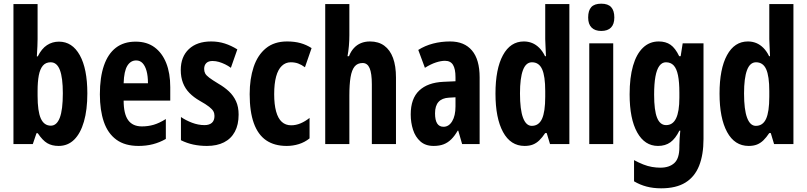

<svg xmlns="http://www.w3.org/2000/svg" viewBox="-20 -782 4379 1042"><path d="M184 -570Q184 -554 183 -531Q182 -508 180 -476H185Q206 -518 235 -537Q264 -556 300 -556Q372 -556 413 -482.5Q454 -409 454 -275Q454 -186 435.5 -122Q417 -58 382.5 -24Q348 10 298 10Q262 10 236.5 -5Q211 -20 185 -59H178L158 0H53V-760H184ZM255 -444Q228 -444 212.5 -425.5Q197 -407 190.5 -372.5Q184 -338 184 -289V-262Q184 -178 201.5 -139Q219 -100 256 -100Q288 -100 304.5 -143Q321 -186 321 -276Q321 -360 305 -402Q289 -444 255 -444Z M716 -556Q777 -556 818.5 -525.5Q860 -495 882 -440Q904 -385 904 -309V-236H651Q651 -164 675.5 -130Q700 -96 750 -96Q784 -96 814.5 -105Q845 -114 880 -136V-28Q847 -9 810.5 0.5Q774 10 732 10Q658 10 611.5 -24Q565 -58 543.5 -121Q522 -184 522 -270Q522 -362 544 -426Q566 -490 609 -523Q652 -556 716 -556ZM719 -454Q689 -454 671 -425Q653 -396 651 -330H783Q783 -369 775.5 -396.5Q768 -424 754 -439Q740 -454 719 -454Z M1275 -160Q1275 -105 1254.5 -67Q1234 -29 1195.5 -9.5Q1157 10 1103 10Q1064 10 1029 2.5Q994 -5 962 -21V-147Q988 -129 1022 -116Q1056 -103 1090 -103Q1116 -103 1130 -115.5Q1144 -128 1144 -153Q1144 -167 1138 -178Q1132 -189 1115 -202.5Q1098 -216 1064 -235Q1031 -254 1008 -277.5Q985 -301 973 -332Q961 -363 961 -402Q961 -474 1005 -515.5Q1049 -557 1126 -557Q1165 -557 1199.5 -546Q1234 -535 1268 -514L1233 -414Q1218 -425 1201.5 -433Q1185 -441 1168 -446Q1151 -451 1133 -451Q1111 -451 1099.5 -439.5Q1088 -428 1088 -408Q1088 -394 1093.5 -383.5Q1099 -373 1115.5 -360.5Q1132 -348 1165 -328Q1198 -309 1222.5 -286Q1247 -263 1261 -232.5Q1275 -202 1275 -160Z M1536 10Q1469 10 1424.5 -20.5Q1380 -51 1357.5 -113.5Q1335 -176 1335 -271Q1335 -354 1356.5 -418.5Q1378 -483 1423 -520Q1468 -557 1538 -557Q1579 -557 1611 -548Q1643 -539 1671 -521L1635 -417Q1616 -431 1598 -437.5Q1580 -444 1558 -444Q1530 -444 1509.5 -424.5Q1489 -405 1478.5 -366.5Q1468 -328 1468 -271Q1468 -215 1478.5 -177Q1489 -139 1509.5 -120.5Q1530 -102 1560 -102Q1586 -102 1611 -112.5Q1636 -123 1660 -142V-31Q1634 -10 1602 0Q1570 10 1536 10Z M1876 -591Q1876 -562 1873.5 -533Q1871 -504 1866 -477H1874Q1884 -503 1900.5 -521Q1917 -539 1939 -548Q1961 -557 1988 -557Q2034 -557 2065.5 -534Q2097 -511 2113 -467.5Q2129 -424 2129 -361V0H1998V-324Q1998 -384 1986 -412Q1974 -440 1948 -440Q1920 -440 1904.5 -421Q1889 -402 1882.5 -363Q1876 -324 1876 -263V0H1745V-760H1876Z M2423 -557Q2500 -557 2541.5 -508Q2583 -459 2583 -362V0H2488L2467 -73H2464Q2448 -45 2429.5 -26.5Q2411 -8 2388 1Q2365 10 2333 10Q2289 10 2261.5 -14.5Q2234 -39 2221.5 -78Q2209 -117 2209 -161Q2209 -247 2255 -290.5Q2301 -334 2386 -338L2452 -341V-363Q2452 -408 2438.5 -430Q2425 -452 2395 -452Q2373 -452 2345.5 -443Q2318 -434 2286 -414L2250 -511Q2286 -534 2330 -545.5Q2374 -557 2423 -557ZM2417 -252Q2379 -250 2360 -229Q2341 -208 2341 -167Q2341 -130 2352.5 -112Q2364 -94 2387 -94Q2416 -94 2434 -124Q2452 -154 2452 -204V-254Z M2827 10Q2751 10 2710 -65.5Q2669 -141 2669 -274Q2669 -408 2709.5 -482.5Q2750 -557 2823 -557Q2847 -557 2868 -548.5Q2889 -540 2907 -522Q2925 -504 2938 -477H2943Q2942 -509 2940.5 -531.5Q2939 -554 2939 -570V-760H3070V0H2965L2947 -60H2939Q2923 -36 2907 -20.5Q2891 -5 2872 2.5Q2853 10 2827 10ZM2866 -99Q2904 -99 2921.5 -137Q2939 -175 2939 -257V-288Q2939 -369 2922 -406.5Q2905 -444 2867 -444Q2834 -444 2818 -401Q2802 -358 2802 -275Q2802 -187 2818.5 -143Q2835 -99 2866 -99Z M3308 -547V0H3178V-547ZM3243 -762Q3280 -762 3297 -743Q3314 -724 3314 -687Q3314 -651 3296 -632.5Q3278 -614 3243 -614Q3209 -614 3190.5 -632.5Q3172 -651 3172 -687Q3172 -725 3189 -743.5Q3206 -762 3243 -762Z M3555 -557Q3593 -557 3619 -539Q3645 -521 3666 -477H3674L3685 -547H3798V-28Q3798 58 3774 118Q3750 178 3699.5 209Q3649 240 3568 240Q3525 240 3489 230.5Q3453 221 3421 202V87Q3447 101 3471 110.5Q3495 120 3518.5 124Q3542 128 3564 128Q3612 128 3639.5 103Q3667 78 3667 17V7Q3667 -10 3668.5 -32Q3670 -54 3672 -73H3667Q3646 -30 3618.5 -10Q3591 10 3551 10Q3479 10 3438 -63.5Q3397 -137 3397 -270Q3397 -361 3415.5 -425Q3434 -489 3469.5 -523Q3505 -557 3555 -557ZM3594 -444Q3573 -444 3558.5 -424.5Q3544 -405 3537 -366Q3530 -327 3530 -268Q3530 -183 3546 -143Q3562 -103 3595 -103Q3613 -103 3626.5 -112Q3640 -121 3649 -139.5Q3658 -158 3662.5 -186Q3667 -214 3667 -252V-279Q3667 -337 3659.5 -373.5Q3652 -410 3636 -427Q3620 -444 3594 -444Z M4043 10Q3967 10 3926 -65.5Q3885 -141 3885 -274Q3885 -408 3925.5 -482.5Q3966 -557 4039 -557Q4063 -557 4084 -548.5Q4105 -540 4123 -522Q4141 -504 4154 -477H4159Q4158 -509 4156.5 -531.5Q4155 -554 4155 -570V-760H4286V0H4181L4163 -60H4155Q4139 -36 4123 -20.5Q4107 -5 4088 2.5Q4069 10 4043 10ZM4082 -99Q4120 -99 4137.5 -137Q4155 -175 4155 -257V-288Q4155 -369 4138 -406.5Q4121 -444 4083 -444Q4050 -444 4034 -401Q4018 -358 4018 -275Q4018 -187 4034.5 -143Q4051 -99 4082 -99Z"/></svg>

Font: Noto Sans Display ExtraCondensed
Style: Bold
Weight: 700
Width: 2
Designer: Monotype Design Team
Foundry: Monotype Imaging Inc.
Version: Version 2.003